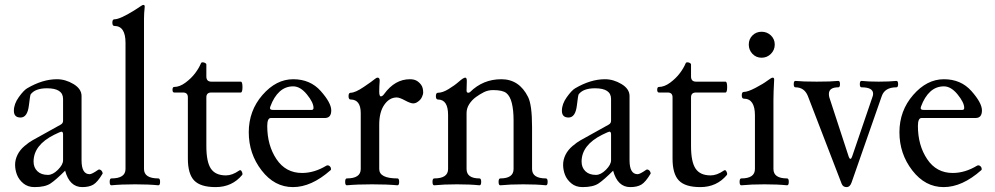

<svg xmlns="http://www.w3.org/2000/svg" viewBox="-20 -745 4023 776"><path d="M234.9 -97.2V-202.1Q234.9 -212.9 228 -212.9Q224.6 -212.9 198.7 -200.2Q115.7 -158.7 115.7 -91.8Q115.7 -67.9 131.1 -53Q146.5 -38.1 173.8 -38.1Q193.4 -38.1 214.1 -58.8Q234.9 -79.6 234.9 -97.2ZM380.9 -60.1Q391.6 -58.6 395 -45.4Q395 -43.9 394.5 -43Q374.5 -9.3 357.4 1Q340.3 11.2 312.5 11.2Q261.2 11.2 243.2 -55.2Q206.1 -18.1 184.1 -3.4Q162.1 11.2 119.6 11.2Q92.3 11.2 74.2 -3.9Q56.2 -19 48.6 -38.8Q41 -58.6 41 -79.1Q41 -99.6 50.8 -119.4Q60.5 -139.2 79.3 -155Q98.1 -170.9 111.8 -178.2L225.1 -241.2Q234.9 -246.6 234.9 -256.8V-345.2Q234.9 -388.2 169.9 -388.2Q122.6 -388.2 104 -363.8Q101.6 -360.4 96.7 -318.4Q90.8 -270 63 -270Q36.1 -270 36.1 -297.4Q36.1 -324.7 55.9 -352.3Q75.7 -379.9 89.8 -388.2Q152.3 -424.8 210 -424.8Q244.6 -424.8 277.1 -405.3Q309.6 -385.7 309.6 -356.9V-97.2Q309.6 -41 342.3 -41Q351.6 -41 377.4 -59.1Q378.9 -60.1 380.9 -60.1Z M562 -62Q562 -23.9 620.1 -23.9Q627 -23.9 627 -10Q627 3.9 620.1 3.9Q582.5 0 526.1 0Q469.7 0 430.2 3.9Q423.3 3.9 423.3 -10Q423.3 -23.9 430.2 -23.9Q487.3 -23.9 487.3 -62V-571.8Q487.3 -640.1 442.4 -640.1Q434.1 -640.1 434.1 -653.6Q434.1 -667 442.4 -667Q464.8 -667 522.9 -703.1Q539.6 -713.4 547.4 -719.2Q555.2 -725.1 560.1 -725.1Q564.9 -725.1 564.9 -717.8Q562 -689.9 562 -670.4Z M739.3 -104V-351.6Q739.3 -371.1 719.7 -371.1H684.1Q677.2 -371.1 677.2 -382.3Q677.2 -393.6 684.1 -393.6Q706.1 -393.6 729.5 -410.9Q752.9 -428.2 768.6 -449Q784.2 -469.7 792 -488.8Q793.9 -493.2 798.8 -493.2Q803.7 -493.2 808.8 -490.7Q814 -488.3 814 -483.9V-436Q814 -415 834 -415H953.1Q960 -415 960 -393.1Q960 -371.1 953.1 -371.1H834Q814 -371.1 814 -351.6V-154.8Q814 -90.8 832.3 -63.5Q850.6 -36.1 893.1 -36.1Q918.5 -36.1 945.8 -55.2Q952.6 -60.1 956.3 -53.2Q960 -46.4 960 -43Q960 -39.6 959 -38.1Q918 11.2 851.6 11.2Q790.5 11.2 764.9 -15.4Q739.3 -42 739.3 -104Z M985.4 -210.4Q985.4 -297.4 1040.8 -361.1Q1096.2 -424.8 1165 -424.8Q1233.9 -424.8 1276.4 -377Q1318.8 -329.1 1318.8 -298.8Q1318.8 -268.6 1293.9 -268.1H1074.7Q1060.1 -268.1 1060.1 -235.8Q1060.1 -157.7 1097.4 -101.8Q1134.8 -45.9 1200.7 -45.9Q1250 -45.9 1298.8 -75.2Q1301.3 -76.7 1304.2 -76.7Q1310.1 -76.7 1314.5 -71.3Q1317.9 -67.9 1317.9 -61Q1317.9 -58.6 1315.9 -57.1Q1238.8 11.2 1164.1 11.2Q1089.4 11.2 1037.4 -56.2Q985.4 -123.5 985.4 -210.4ZM1071.3 -307.6Q1071.3 -300.8 1083 -300.8H1239.7Q1247.1 -300.8 1247.1 -309.1Q1247.1 -330.6 1220.5 -363.3Q1193.8 -396 1165 -396Q1133.3 -396 1110.1 -374.8Q1086.9 -353.5 1072.8 -314.9Q1071.3 -311 1071.3 -307.6Z M1636.7 -424.8Q1652.3 -424.8 1662.6 -419.4Q1672.9 -414.1 1681.6 -402.8Q1690.4 -391.6 1690.4 -370.1Q1690.4 -364.3 1685.5 -353.3Q1680.7 -342.3 1670.4 -335Q1660.6 -327.1 1649.9 -327.1Q1639.2 -327.1 1616.9 -339.1Q1594.7 -351.1 1583.5 -351.1Q1553.7 -351.1 1533.2 -321.5Q1512.7 -292 1512.7 -241.2V-62Q1512.7 -23.9 1586.4 -23.9Q1593.3 -23.9 1593.3 -10Q1593.3 3.9 1586.4 3.9Q1545.4 0 1483.9 0Q1422.4 0 1381.8 3.9Q1375 3.9 1375 -10Q1375 -23.9 1381.8 -23.9Q1438 -23.9 1438 -62V-287.6Q1438 -342.8 1397 -342.8Q1388.7 -342.8 1388.7 -356.4Q1388.7 -370.1 1397 -370.1Q1415.5 -370.1 1450.2 -393.6Q1484.9 -417 1492.9 -424.1Q1501 -431.2 1506.3 -431.2Q1514.6 -431.2 1514.6 -418.9Q1512.7 -395 1512.7 -375.2Q1512.7 -355.5 1519.3 -355.5Q1525.9 -355.5 1532.7 -365.2Q1576.2 -424.8 1636.7 -424.8Z M2130.4 -62Q2130.4 -23.9 2186.5 -23.9Q2193.4 -23.9 2193.4 -10Q2193.4 3.9 2186.5 3.9Q2148.9 0 2095 0Q2041 0 2002 3.9Q1995.1 3.9 1995.1 -10Q1995.1 -23.9 2002 -23.9Q2055.7 -23.9 2055.7 -62V-258.8Q2055.7 -299.8 2048.6 -328.4Q2041.5 -356.9 2026.4 -368.9Q2011.2 -380.9 1973.1 -380.9Q1952.6 -380.9 1936 -372.6Q1919.4 -364.3 1903.6 -352.8Q1887.7 -341.3 1876.7 -324.5Q1865.7 -307.6 1865.7 -288.1V-62Q1865.7 -23.9 1918 -23.9Q1924.8 -23.9 1924.8 -10Q1924.8 3.9 1918 3.9Q1880.4 0 1826.9 0Q1773.4 0 1734.9 3.9Q1728 3.9 1728 -10Q1728 -23.9 1734.9 -23.9Q1791 -23.9 1791 -62V-280.3Q1791 -342.8 1750 -342.8Q1741.7 -342.8 1741.7 -356.4Q1741.7 -370.1 1750 -370.1Q1768.6 -370.1 1792.7 -384.8Q1816.9 -399.4 1835 -415.3Q1853 -431.2 1860.4 -431.2Q1867.2 -431.2 1866.7 -416L1865.7 -380.4Q1865.2 -370.1 1872.6 -370.1Q1876.5 -370.1 1879.9 -373Q1932.1 -424.8 2006.3 -424.8Q2078.6 -424.8 2114.3 -353Q2130.4 -320.8 2130.4 -231.9Z M2449.7 -97.2V-202.1Q2449.7 -212.9 2442.9 -212.9Q2439.5 -212.9 2413.6 -200.2Q2330.6 -158.7 2330.6 -91.8Q2330.6 -67.9 2345.9 -53Q2361.3 -38.1 2388.7 -38.1Q2408.2 -38.1 2429 -58.8Q2449.7 -79.6 2449.7 -97.2ZM2595.7 -60.1Q2606.4 -58.6 2609.9 -45.4Q2609.9 -43.9 2609.4 -43Q2589.4 -9.3 2572.3 1Q2555.2 11.2 2527.3 11.2Q2476.1 11.2 2458 -55.2Q2420.9 -18.1 2398.9 -3.4Q2377 11.2 2334.5 11.2Q2307.1 11.2 2289.1 -3.9Q2271 -19 2263.4 -38.8Q2255.9 -58.6 2255.9 -79.1Q2255.9 -99.6 2265.6 -119.4Q2275.4 -139.2 2294.2 -155Q2313 -170.9 2326.7 -178.2L2439.9 -241.2Q2449.7 -246.6 2449.7 -256.8V-345.2Q2449.7 -388.2 2384.8 -388.2Q2337.4 -388.2 2318.8 -363.8Q2316.4 -360.4 2311.5 -318.4Q2305.7 -270 2277.8 -270Q2251 -270 2251 -297.4Q2251 -324.7 2270.8 -352.3Q2290.5 -379.9 2304.7 -388.2Q2367.2 -424.8 2424.8 -424.8Q2459.5 -424.8 2491.9 -405.3Q2524.4 -385.7 2524.4 -356.9V-97.2Q2524.4 -41 2557.1 -41Q2566.4 -41 2592.3 -59.1Q2593.8 -60.1 2595.7 -60.1Z M2698.2 -104V-351.6Q2698.2 -371.1 2678.7 -371.1H2643.1Q2636.2 -371.1 2636.2 -382.3Q2636.2 -393.6 2643.1 -393.6Q2665 -393.6 2688.5 -410.9Q2711.9 -428.2 2727.5 -449Q2743.2 -469.7 2751 -488.8Q2752.9 -493.2 2757.8 -493.2Q2762.7 -493.2 2767.8 -490.7Q2772.9 -488.3 2772.9 -483.9V-436Q2772.9 -415 2793 -415H2912.1Q2918.9 -415 2918.9 -393.1Q2918.9 -371.1 2912.1 -371.1H2793Q2772.9 -371.1 2772.9 -351.6V-154.8Q2772.9 -90.8 2791.3 -63.5Q2809.6 -36.1 2852.1 -36.1Q2877.4 -36.1 2904.8 -55.2Q2911.6 -60.1 2915.3 -53.2Q2918.9 -46.4 2918.9 -43Q2918.9 -39.6 2918 -38.1Q2877 11.2 2810.5 11.2Q2749.5 11.2 2723.9 -15.4Q2698.2 -42 2698.2 -104Z M3161.1 3.9Q3124 0 3069.8 0Q3015.6 0 2976.1 3.9Q2969.2 3.9 2969.2 -10Q2969.2 -23.9 2976.1 -23.9Q3031.2 -23.9 3031.2 -62V-278.8Q3031.2 -346.2 2986.3 -346.2Q2978 -346.2 2978 -359.9Q2978 -373.5 2986.3 -373.5Q3002.4 -373.5 3033.9 -390.1Q3065.4 -406.7 3081.5 -418.9Q3097.7 -431.2 3103 -431.2Q3108.9 -431.2 3108.9 -423.3Q3106 -370.6 3106 -342.3V-62Q3106 -23.9 3161.1 -23.9Q3168 -23.9 3168 -10Q3168 3.9 3161.1 3.9ZM3111.3 -564.9Q3111.3 -543 3095.7 -527.3Q3080.1 -511.7 3058.1 -511.7Q3036.1 -511.7 3021.2 -527.3Q3006.3 -543 3006.3 -564.9Q3006.3 -586.9 3021.2 -601.8Q3036.1 -616.7 3058.1 -616.7Q3080.1 -616.7 3095.7 -601.8Q3111.3 -586.9 3111.3 -564.9Z M3245.1 -356.9Q3231 -392.1 3194.8 -392.1Q3188 -392.1 3188 -405Q3188 -418 3194.8 -418Q3223.1 -415 3281 -415Q3338.9 -415 3368.2 -418Q3375 -418 3375 -405Q3375 -392.1 3368.2 -392.1Q3330.1 -392.1 3330.1 -365.2Q3330.1 -356.9 3332 -351.1L3410.2 -111.8Q3413.1 -103 3417 -103Q3420.9 -103 3423.8 -111.8L3506.8 -355Q3508.8 -359.9 3508.8 -366.2Q3508.8 -392.1 3461.9 -392.1Q3455.1 -392.1 3455.1 -405Q3455.1 -418 3461.9 -418Q3489.7 -415 3531.7 -415Q3573.7 -415 3603 -418Q3609.9 -418 3609.9 -405Q3609.9 -392.1 3603 -392.1Q3556.2 -392.1 3543.9 -356.9L3421.9 -7.8Q3415.5 11.2 3401.4 11.2Q3387.2 11.2 3381.8 -2Z M3615.2 -210.4Q3615.2 -297.4 3670.7 -361.1Q3726.1 -424.8 3794.9 -424.8Q3863.8 -424.8 3906.2 -377Q3948.7 -329.1 3948.7 -298.8Q3948.7 -268.6 3923.8 -268.1H3704.6Q3689.9 -268.1 3689.9 -235.8Q3689.9 -157.7 3727.3 -101.8Q3764.6 -45.9 3830.6 -45.9Q3879.9 -45.9 3928.7 -75.2Q3931.2 -76.7 3934.1 -76.7Q3939.9 -76.7 3944.3 -71.3Q3947.8 -67.9 3947.8 -61Q3947.8 -58.6 3945.8 -57.1Q3868.7 11.2 3793.9 11.2Q3719.2 11.2 3667.2 -56.2Q3615.2 -123.5 3615.2 -210.4ZM3701.2 -307.6Q3701.2 -300.8 3712.9 -300.8H3869.6Q3877 -300.8 3877 -309.1Q3877 -330.6 3850.3 -363.3Q3823.7 -396 3794.9 -396Q3763.2 -396 3740 -374.8Q3716.8 -353.5 3702.6 -314.9Q3701.2 -311 3701.2 -307.6Z"/></svg>

Font: Junicode
Style: Regular
Weight: 400
Designer: Peter S. Baker
Foundry: Briery Creek Software
Version: Version 0.7.2